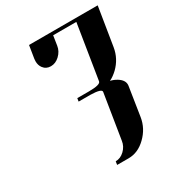

<svg xmlns="http://www.w3.org/2000/svg" viewBox="-182 -576 920 998"><g transform="rotate(-30 277.5 -76.5)"><path d="M129.9 -369.6Q129.9 -374 130.9 -384.8L143.1 -460.9H555.2L518.1 -231Q507.8 -167.5 460.9 -122.1Q437.5 -100.1 414.1 -88.9Q433.6 -85 453.1 -73.2Q485.4 -53.2 485.4 -25.9Q485.4 -21.5 484.9 -19L458 153.8Q448.2 216.8 399.9 263.2Q353.5 308.1 296.9 308.1H228L231 288.1Q259.8 288.1 283.2 266.1Q307.6 243.2 312 210.9L355 -57.1Q357.9 -75.7 289.1 -77.1H219.2L222.2 -96.2H292Q360.8 -96.2 363.8 -115.2L416 -441.9H276.9L268.1 -384.8Q263.7 -353.5 238.8 -330.1Q215.3 -308.1 187 -308.1Q158.2 -308.1 142.1 -330.1Q129.9 -346.7 129.9 -369.6Z"/></g></svg>

Font: Hjet
Style: Italic
Weight: 400
Designer: T. Christopher White
Version: Version 1.2